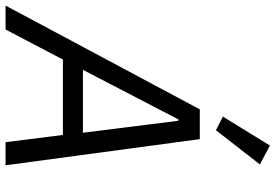

<svg xmlns="http://www.w3.org/2000/svg" viewBox="-197 -820 990 690"><g transform="rotate(90 298.0 -475.0)"><path d="M544 -914 476 -950 372 -781 421 -756ZM547 0 453 -698H346L-27 0H59L167 -206H438L464 0ZM430 -278H204L382 -621H387Z"/></g></svg>

Font: LVC Sans
Style: Italic
Weight: 400
Italic angle: -11.31°
Designer: Mike Abbink, Paul van der Laan, Pieter van Rosmalen
Foundry: Bold Monday
Version: Version 3.0